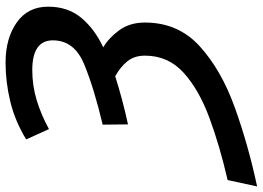

<svg xmlns="http://www.w3.org/2000/svg" viewBox="-196 -617 944 690"><g transform="rotate(-90 276.0 -272.0)"><path d="M-49 180Q101 148 235.5 99.5Q370 51 455 -26.5Q540 -104 540 -223Q540 -277 513 -314.5Q486 -352 451 -373Q517 -404 557 -452Q597 -500 597 -571Q597 -644 540 -684Q483 -724 396 -724Q326 -724 256 -707Q186 -690 120 -650L157 -568Q208 -596 260.5 -612Q313 -628 369 -628Q476 -628 476 -554Q476 -477 390 -441.5Q304 -406 173 -375L174 -284Q220 -294 263 -305.5Q306 -317 347 -330Q381 -311 401 -286Q421 -261 421 -223Q421 -140 360 -84.5Q299 -29 197.5 8.5Q96 46 -26 74Z"/></g></svg>

Font: Noto Sans UI Medium
Style: Italic
Weight: 500
Italic angle: -12°
Designer: Monotype Design Team
Foundry: Monotype Imaging Inc.
Version: Version 1.901